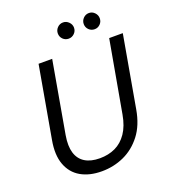

<svg xmlns="http://www.w3.org/2000/svg" viewBox="-158 -990 981 1114"><g transform="rotate(-20 333.0 -432.5)"><path d="M279 12Q203 12 150 -18.5Q97 -49 74.5 -109.5Q52 -170 68 -258L146 -700H230L152 -257Q141 -193 154 -150Q167 -107 202.5 -85Q238 -63 294 -63Q347 -63 389.5 -83Q432 -103 461.5 -146Q491 -189 503 -257L582 -700H666L588 -258Q572 -165 526 -105.5Q480 -46 416 -17Q352 12 279 12ZM361 -777Q340 -777 325.5 -791.5Q311 -806 311 -827Q311 -847 325.5 -862Q340 -877 361 -877Q381 -877 396 -862Q411 -847 411 -827Q411 -806 396 -791.5Q381 -777 361 -777ZM521 -777Q500 -777 485.5 -791.5Q471 -806 471 -827Q471 -847 485.5 -862Q500 -877 521 -877Q541 -877 555.5 -862Q570 -847 570 -827Q570 -806 555.5 -791.5Q541 -777 521 -777Z"/></g></svg>

Font: DM Sans 12pt
Style: Italic
Weight: 400
Italic angle: -10°
Version: Version 4.004;gftools[0.9.30]